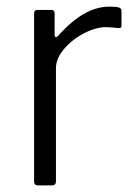

<svg xmlns="http://www.w3.org/2000/svg" viewBox="-20 -560 412 580"><path d="M83 -12V-519Q83 -530 93 -530H136Q145 -530 145 -520V-454Q145 -449 148 -448Q151 -447 155 -451Q196 -497 234 -518.5Q272 -540 311 -540Q330 -540 338.5 -537.5Q347 -535 347 -528V-482Q347 -475 339 -475Q312 -478 300 -478Q270 -478 234 -459.5Q198 -441 173.5 -412Q149 -383 149 -354V-12Q149 0 136 0H95Q83 0 83 -12Z"/></svg>

Font: Libre Franklin Light
Style: Regular
Weight: 300
Designer: Pablo Impallari, Rodrigo Fuenzalida
Foundry: Impallari Type
Version: Version 1.002; ttfautohint (v1.5)